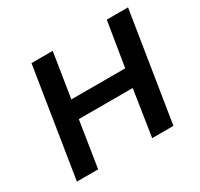

<svg xmlns="http://www.w3.org/2000/svg" viewBox="-148 -892 1125 1080"><g transform="rotate(-30 414.5 -352.5)"><path d="M61 0 173 -705H311L265 -416H615L662 -705H800L688 0H550L596 -299H246L199 0Z"/></g></svg>

Font: Nunito Sans 6pt
Style: Bold Italic
Weight: 700
Italic angle: -9°
Version: Version 3.101;gftools[0.9.27]